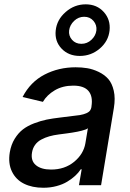

<svg xmlns="http://www.w3.org/2000/svg" viewBox="-20 -868 609 900"><path d="M183.2 12.1Q130.7 12.1 92.5 -6.9Q54.3 -25.9 35.9 -64.1Q17.4 -102.3 25.9 -154.1Q32 -190 48.8 -217.3Q65.7 -244.7 87.4 -261.4Q109 -278.1 140.1 -290Q171.2 -301.8 198.9 -307.4Q226.6 -312.9 262.4 -317.1Q345.2 -327.1 354 -328.5Q391.7 -335.2 402.3 -350.1Q407 -356.9 408.7 -366.5V-369Q416.2 -415.8 395.1 -441.2Q373.9 -466.6 323.5 -466.6Q273.8 -466.6 236.9 -444.8Q199.9 -422.9 181.1 -390.6L85.9 -413.4Q122.5 -484 188.7 -518.3Q255 -552.6 334.5 -552.6Q363.3 -552.6 389.2 -548.3Q415.1 -544 442.3 -531.1Q469.5 -518.1 487.4 -497.9Q505.3 -477.6 513.3 -442.6Q521.3 -407.7 513.8 -362.2L453.8 0H350.1L362.9 -74.6H358.7Q348 -58.2 332.2 -43.7Q316.4 -29.1 294.9 -16.2Q273.4 -3.2 244.5 4.4Q215.6 12.1 183.2 12.1ZM354 -605.8Q301.1 -605.8 268.5 -640.3Q235.8 -674.7 241.1 -725.1Q246.4 -775.6 287.6 -811.6Q328.8 -847.7 381.7 -847.7Q434.3 -847.7 466.6 -811.6Q498.9 -775.6 493.6 -725.1Q488.3 -675.1 447.8 -640.4Q407.3 -605.8 354 -605.8ZM219.5 -73.2Q283.4 -73.2 327.6 -109.6Q371.8 -146 380.3 -196.7L392 -267Q388.5 -263.8 381.4 -261Q374.3 -258.2 362.9 -255.3Q351.6 -252.5 342.7 -250.7Q333.8 -248.9 318.4 -246.4Q302.9 -244 296 -243.1Q289.1 -242.2 273.4 -240.1Q257.8 -237.9 256.4 -237.9Q231.2 -234.7 211.3 -229Q191.4 -223.4 173.5 -213.8Q155.5 -204.2 144.4 -188.7Q133.2 -173.3 130 -152.7Q123.6 -114.3 148.3 -93.8Q172.9 -73.2 219.5 -73.2ZM361.5 -662.6Q388.5 -662.6 408.6 -681.5Q428.6 -700.3 431.8 -725.1Q434.7 -750.7 418.1 -770.1Q401.6 -789.4 374.6 -789.4Q347.7 -789.4 327.4 -770.1Q307.2 -750.7 304 -725.1Q301.1 -700.3 317.6 -681.5Q334.2 -662.6 361.5 -662.6Z"/></svg>

Font: Karasuma Gothic
Style: Medium Italic
Weight: 500
Italic angle: 9.39998°
Designer: Rasmus Andersson / Ryoko Nishizuka
Foundry: Genbu
Version: Version 1.00